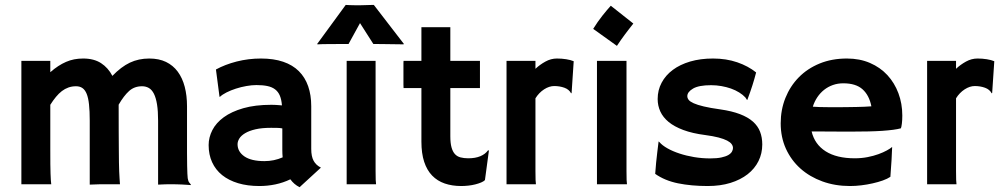

<svg xmlns="http://www.w3.org/2000/svg" viewBox="-20 -762 4151 794"><path d="M68.4 -510.3H188V-463.4Q204.6 -478 220.7 -488.5Q236.8 -499 253.2 -506.1Q269.5 -513.2 286.9 -516.6Q304.2 -520 324.2 -520Q368.2 -520 397.7 -501Q427.2 -481.9 444.8 -448.2Q481 -485.8 517.1 -502.9Q553.2 -520 597.2 -520Q637.2 -520 666.5 -505.9Q695.8 -491.7 715.1 -465.6Q734.4 -439.5 743.9 -403.1Q753.4 -366.7 753.4 -322.3V-202.6Q753.4 -158.7 753.4 -128.2Q753.4 -97.7 753.9 -76.9Q754.4 -56.2 754.9 -43.9Q755.4 -31.7 756.3 -24.9Q758.3 -12.2 762.5 -7.3Q766.6 -2.4 769.5 1.5L768.6 3.4Q761.7 2.9 752.4 2.2Q743.2 1.5 732.2 1Q721.2 0.5 709.2 0.2Q697.3 0 685.5 0Q677.2 0 664.3 0.2Q651.4 0.5 633.8 1.5V-262.7Q633.8 -302.7 629.4 -330.1Q625 -357.4 616.5 -374.3Q607.9 -391.1 595.5 -398.2Q583 -405.3 567.4 -405.3Q535.6 -405.3 513.9 -385.7Q492.2 -366.2 470.7 -329.1V-322.3Q470.7 -262.7 470.9 -219Q471.2 -175.3 471.4 -143.8Q471.7 -112.3 471.9 -90.6Q472.2 -68.8 472.9 -53Q473.6 -37.1 474.4 -24.9Q475.1 -12.7 476.1 0H414.1Q410.2 0 393.8 0Q377.4 0 351.1 1.5V-263.2Q351.1 -302.7 348.1 -330.1Q345.2 -357.4 338.4 -374Q331.5 -390.6 320.8 -397.9Q310.1 -405.3 294.4 -405.3Q277.3 -405.3 262.9 -400.1Q248.5 -395 235.8 -385.3Q223.1 -375.5 211.4 -361.3Q199.7 -347.2 188 -328.6V-141.1Q188 -106.4 188.2 -83Q188.5 -59.6 189 -43.7Q189.5 -27.8 190.2 -17.8Q190.9 -7.8 191.9 0H68.4Z M842.8 -162.1Q842.8 -193.8 858.2 -223.9Q873.5 -253.9 905.3 -277.1Q937 -300.3 986.1 -314.5Q1035.2 -328.6 1102.1 -328.6Q1106.4 -328.6 1111.1 -328.4Q1115.7 -328.1 1120.6 -328.1L1146 -326.2Q1144 -350.6 1137.2 -366.7Q1130.4 -382.8 1117.4 -392.6Q1104.5 -402.3 1085.7 -406.2Q1066.9 -410.2 1040.5 -410.2Q1021 -410.2 998.8 -406.2Q976.6 -402.3 955.6 -395.5Q934.6 -388.7 917 -379.9Q899.4 -371.1 889.2 -361.3L887.7 -362.3L873 -474.6Q910.2 -495.1 958.7 -507.6Q1007.3 -520 1059.1 -520Q1111.8 -520 1151.1 -506.6Q1190.4 -493.2 1216.1 -467.5Q1241.7 -441.9 1254.4 -405.3Q1267.1 -368.7 1267.1 -322.8V-146Q1267.1 -115.2 1276.9 -97.2Q1286.6 -79.1 1307.1 -68.8L1218.8 12.2Q1195.8 0.5 1180.7 -20.5Q1151.4 -6.3 1118.9 0.5Q1086.4 7.3 1052.7 7.3Q1003.4 7.3 964.6 -4.4Q925.8 -16.1 898.7 -37.8Q871.6 -59.6 857.2 -91.1Q842.8 -122.6 842.8 -162.1ZM962.4 -165.5Q962.4 -134.8 990.7 -115.2Q1019 -95.7 1073.7 -95.7Q1113.3 -95.7 1148.9 -111.3Q1147.5 -126 1147.5 -141.6V-231Q1138.7 -232.9 1125.2 -233.2Q1111.8 -233.4 1100.6 -233.4Q1063 -233.4 1036.6 -227.3Q1010.3 -221.2 993.7 -211.2Q977.1 -201.2 969.7 -189.2Q962.4 -177.2 962.4 -165.5Z M1291.5 -580.1 1409.7 -741.7Q1413.1 -741.2 1420.9 -741Q1428.7 -740.7 1437.5 -740.5Q1446.3 -740.2 1454.3 -740.2Q1462.4 -740.2 1466.8 -740.2Q1470.7 -740.2 1479.2 -740.5Q1487.8 -740.7 1497.3 -741Q1506.8 -741.2 1514.9 -741.5Q1522.9 -741.7 1525.9 -741.7L1650.4 -580.1L1648.4 -578.6Q1641.1 -578.6 1627.4 -578.9Q1613.8 -579.1 1596.7 -579.3Q1579.6 -579.6 1560.5 -579.8Q1541.5 -580.1 1523.9 -580.1L1468.8 -666.5L1421.4 -580.1Q1376 -580.1 1342.3 -579.8Q1308.6 -579.6 1293 -578.6ZM1413.6 -510.3H1533.2V-54.7Q1533.2 -29.8 1533.7 -18.1Q1534.2 -6.3 1535.2 0H1413.6Z M1722.7 -397.9H1648.9Q1648.4 -404.8 1648.4 -412.1Q1648.4 -419.4 1648.4 -426.8V-481Q1648.4 -493.7 1648.4 -502Q1648.4 -510.3 1648.9 -510.3H1722.7V-649.4H1842.3V-510.3H1964.8V-397.9H1842.3V-198.7Q1842.3 -170.4 1847.2 -152.6Q1852.1 -134.8 1861.3 -124.8Q1870.6 -114.7 1884.5 -111.1Q1898.4 -107.4 1916.5 -107.4Q1945.8 -107.4 1966.3 -116Q1986.8 -124.5 1998 -140.1H2002L1985.4 -17.1Q1980 -11.7 1969.5 -7.3Q1959 -2.9 1945.6 0.5Q1932.1 3.9 1917 5.6Q1901.9 7.3 1887.2 7.3Q1849.6 7.3 1819.1 -3.2Q1788.6 -13.7 1767.1 -35.9Q1745.6 -58.1 1734.1 -93Q1722.7 -127.9 1722.7 -176.3Z M2074.7 -510.3H2194.3V-477.5Q2212.4 -494.6 2235.4 -507.3Q2258.3 -520 2283.2 -520Q2302.7 -520 2321.3 -517.1Q2339.8 -514.2 2352.5 -508.8L2343.8 -377.4L2341.8 -376Q2333.5 -392.1 2314 -399.2Q2294.4 -406.2 2272 -406.2Q2251.5 -406.2 2230.2 -392.6Q2209 -378.9 2194.3 -355.5V-54.7Q2194.3 -29.8 2194.8 -18.1Q2195.3 -6.3 2196.3 0H2074.7Z M2433.1 -642.6Q2451.2 -671.9 2470.9 -696.8Q2490.7 -721.7 2505.9 -738.3L2599.1 -664.6Q2589.4 -652.3 2581.1 -641.6Q2572.8 -630.9 2564.7 -620.1Q2556.6 -609.4 2548.6 -597.9Q2540.5 -586.4 2531.2 -572.3ZM2448.7 -510.3H2570.8V-54.7Q2570.8 -29.8 2571.3 -18.1Q2571.8 -6.3 2572.8 0H2448.7Z M2689.5 -43Q2690.9 -65.9 2693.4 -89.8Q2695.8 -113.8 2698.2 -133.1Q2700.7 -152.3 2702.1 -164.8Q2703.6 -177.2 2703.6 -177.2Q2704.1 -177.2 2707 -174.3Q2718.8 -160.6 2740.5 -148.4Q2762.2 -136.2 2790.3 -127Q2818.4 -117.7 2850.8 -112.3Q2883.3 -106.9 2917 -106.9Q2944.8 -106.9 2962.9 -110.8Q2981 -114.7 2991.7 -120.8Q3002.4 -127 3006.8 -134.8Q3011.2 -142.6 3011.2 -149.9Q3011.2 -158.2 3005.6 -166Q3000 -173.8 2986.8 -180.7Q2973.6 -187.5 2951.4 -193.4Q2929.2 -199.2 2896 -203.6Q2843.3 -210.4 2805.9 -224.4Q2768.6 -238.3 2745.1 -257.6Q2721.7 -276.9 2710.7 -301Q2699.7 -325.2 2699.7 -352.5Q2699.7 -389.2 2716.1 -419.9Q2732.4 -450.7 2762.2 -472.9Q2792 -495.1 2834.2 -507.6Q2876.5 -520 2928.7 -520Q2983.4 -520 3028.8 -504.4Q3074.2 -488.8 3106.9 -462.4Q3100.1 -436 3091.6 -409.2Q3083 -382.3 3071.8 -352.5Q3070.8 -348.6 3069.8 -348.6Q3068.8 -348.6 3066.7 -352.5Q3064.5 -356.4 3062.5 -358.9Q3052.2 -370.1 3036.9 -379.6Q3021.5 -389.2 3002.9 -395.8Q2984.4 -402.3 2963.4 -406Q2942.4 -409.7 2920.9 -409.7Q2870.1 -409.7 2846.2 -395.8Q2822.3 -381.8 2822.3 -364.3Q2822.3 -356.4 2827.9 -349.1Q2833.5 -341.8 2848.6 -335Q2863.8 -328.1 2890.4 -321.8Q2917 -315.4 2959 -309.6Q3006.8 -302.7 3040 -290Q3073.2 -277.3 3093.8 -259Q3114.3 -240.7 3123.3 -217Q3132.3 -193.4 3132.3 -164.6Q3132.3 -127.4 3116.7 -95.9Q3101.1 -64.5 3071.8 -41.5Q3042.5 -18.6 3000.7 -5.6Q2959 7.3 2906.7 7.3Q2838.9 7.3 2783.9 -3.9Q2729 -15.1 2689.5 -43Z M3208.5 -252Q3208.5 -308.1 3228 -356.9Q3247.6 -405.8 3283.2 -442.1Q3318.8 -478.5 3369.4 -499.3Q3419.9 -520 3482.4 -520Q3535.2 -520 3577.6 -501.7Q3620.1 -483.4 3649.7 -451.4Q3679.2 -419.4 3695.3 -376.5Q3711.4 -333.5 3711.4 -284.2Q3711.4 -265.6 3709.7 -251.5Q3708 -237.3 3705.6 -231.4Q3693.4 -228 3673.6 -225.3Q3653.8 -222.7 3628.2 -220.9Q3602.5 -219.2 3571.8 -218.5Q3541 -217.8 3506.8 -217.8Q3489.7 -217.8 3466.6 -217.8Q3443.4 -217.8 3419.7 -218Q3396 -218.3 3373.8 -218.3Q3351.6 -218.3 3336.4 -218.3Q3349.1 -165 3394.5 -136.2Q3439.9 -107.4 3514.6 -107.4Q3543 -107.4 3567.9 -112.3Q3592.8 -117.2 3612.8 -124.5Q3632.8 -131.8 3647.5 -139.9Q3662.1 -147.9 3669.4 -154.3Q3668.5 -130.4 3667 -101.6Q3665.5 -72.8 3662.1 -30.8Q3649.9 -22.5 3630.6 -15.6Q3611.3 -8.8 3588.6 -3.7Q3565.9 1.5 3541.7 4.4Q3517.6 7.3 3495.1 7.3Q3433.6 7.3 3381.1 -11.7Q3328.6 -30.8 3290.3 -64.9Q3252 -99.1 3230.2 -146.7Q3208.5 -194.3 3208.5 -252ZM3341.3 -320.8Q3353 -319.8 3369.6 -319.3Q3386.2 -318.8 3403.8 -318.8Q3421.4 -318.8 3437.5 -318.8Q3453.6 -318.8 3463.9 -318.8Q3475.1 -318.8 3490.5 -319.1Q3505.9 -319.3 3522.5 -319.6Q3539.1 -319.8 3554.9 -320.6Q3570.8 -321.3 3583.5 -322.3Q3574.7 -367.7 3547.1 -392.6Q3519.5 -417.5 3467.3 -417.5Q3444.3 -417.5 3424.3 -410.4Q3404.3 -403.3 3388.2 -390.6Q3372.1 -377.9 3360.1 -360.1Q3348.1 -342.3 3341.3 -320.8Z M3814 -510.3H3933.6V-477.5Q3951.7 -494.6 3974.6 -507.3Q3997.6 -520 4022.5 -520Q4042 -520 4060.5 -517.1Q4079.1 -514.2 4091.8 -508.8L4083 -377.4L4081.1 -376Q4072.8 -392.1 4053.2 -399.2Q4033.7 -406.2 4011.2 -406.2Q3990.7 -406.2 3969.5 -392.6Q3948.2 -378.9 3933.6 -355.5V-54.7Q3933.6 -29.8 3934.1 -18.1Q3934.6 -6.3 3935.5 0H3814Z"/></svg>

Font: Hammersmith One
Style: Regular
Weight: 400
Designer: Nicole Fally
Foundry: Nicole Fally
Version: Version 1.002